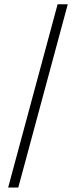

<svg xmlns="http://www.w3.org/2000/svg" viewBox="-20 -760 351 887"><path d="M64.5 106.4H17.6L246.1 -740.2H293Z"/></svg>

Font: Pretendard Std ExtraLight
Style: Regular
Weight: 200
Designer: Base glyphs from Inter by Rasmus Andersson; Hangeul glyphs from Noto Sans CJK(Source Han Sans) by Jang Soo-young and Kan
Foundry: Kil Hyung-jin
Version: Version 1.309